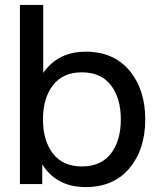

<svg xmlns="http://www.w3.org/2000/svg" viewBox="-20 -740 640 772"><path d="M60.1 0V-720.2H153.8V-446.8Q213.4 -532.2 324.2 -532.2Q437 -532.2 500.5 -456.3Q564 -380.4 564 -259.8Q564 -139.2 500.5 -63.5Q437 12.2 324.2 12.2Q207.5 12.2 149.9 -79.1V0ZM309.1 -70.8Q385.7 -70.8 425.8 -122.3Q465.8 -173.8 465.8 -259.8Q465.8 -345.7 425.8 -397.5Q385.7 -449.2 309.1 -449.2Q232.9 -449.2 192.9 -397.2Q152.8 -345.2 152.8 -259.8Q152.8 -174.3 192.9 -122.6Q232.9 -70.8 309.1 -70.8Z"/></svg>

Font: Aspekta 450
Style: Regular
Weight: 450
Designer: Ivo Dolenc
Version: Version 2.000